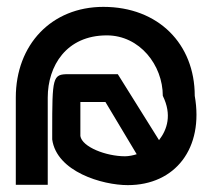

<svg xmlns="http://www.w3.org/2000/svg" viewBox="-20 -528 617 559"><path d="M26 10H119V-244C119 -336 173 -425 291 -425C387 -425 454 -338 454 -249C481 -194 467 -151 443 -120L323 -312H179C133 -312 132 -304 132 -144V-123V-122C145 -28 278 11 352 11C490 11 574 -96 547 -249C547 -400 441 -508 281 -508C130 -508 26 -398 26 -244ZM214 -132V-231H287L378 -79C369 -76 355 -73 344 -73C289 -73 219 -100 214 -132Z"/></svg>

Font: Charger Pro
Style: BdNar
Weight: 700
Designer: Jasper
Foundry: Cannot Into Space Fonts
Version: Version 1.09